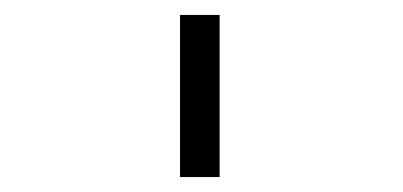

<svg xmlns="http://www.w3.org/2000/svg" viewBox="-20 -700 540 257"><path d="M221 -463V-680H274V-463Z"/></svg>

Font: TypoPRO Lekton
Style: Regular
Weight: 400
Monospace: yes
Designer: Paolo Mazzetti, Luciano Perondi, Raffaele Flato, Elena Papassissa, Emilio Macchia, Michela Povoleri, Tobias Seemiller, R
Version: Version 34.000